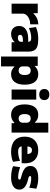

<svg xmlns="http://www.w3.org/2000/svg" viewBox="1388 -2178 1000 3817"><g transform="rotate(90 1888.5 -270.0)"><path d="M54 0V-520H242L244 -430H246Q276 -463 310.5 -485.5Q345 -508 384 -519Q423 -530 464 -530V-370Q406 -370 357.5 -350Q309 -330 280.5 -296Q252 -262 252 -220V0Z M657 10Q584 10 540.5 -33.5Q497 -77 497 -150Q497 -236 565 -283Q633 -330 757 -330H811Q811 -364 793.5 -377Q776 -390 731 -390Q684 -390 635.5 -378.5Q587 -367 539 -344L518 -484Q573 -508 630.5 -519Q688 -530 758 -530Q850 -530 904.5 -510.5Q959 -491 983 -447Q1007 -403 1007 -330V0H821L819 -60H817Q788 -27 746 -8.5Q704 10 657 10ZM733 -125Q757 -125 774.5 -132.5Q792 -140 801.5 -153.5Q811 -167 811 -185V-225H787Q728 -225 700.5 -212Q673 -199 673 -170Q673 -148 688.5 -136.5Q704 -125 733 -125Z M1455 -530Q1556 -530 1610 -460.5Q1664 -391 1664 -260Q1664 -129 1610 -59.5Q1556 10 1455 10Q1409 10 1373.5 -6.5Q1338 -23 1302 -60H1300V210H1104V-520H1290L1292 -460H1294Q1331 -497 1369 -513.5Q1407 -530 1455 -530ZM1384 -380Q1359 -380 1340 -370Q1321 -360 1310.5 -342Q1300 -324 1300 -300V-220Q1300 -196 1310.5 -178Q1321 -160 1340 -150Q1359 -140 1384 -140Q1427 -140 1449.5 -171Q1472 -202 1472 -260Q1472 -319 1449.5 -349.5Q1427 -380 1384 -380Z M1760 0V-490H1960V0ZM1860 -550Q1808 -550 1779 -576.5Q1750 -603 1750 -650Q1750 -697 1779 -723.5Q1808 -750 1860 -750Q1912 -750 1941 -723.5Q1970 -697 1970 -650Q1970 -603 1941 -576.5Q1912 -550 1860 -550Z M2265 10Q2164 10 2110 -59.5Q2056 -129 2056 -260Q2056 -391 2110 -460.5Q2164 -530 2265 -530Q2312 -530 2347 -514Q2382 -498 2418 -460H2420V-730H2616V0H2430L2428 -60H2426Q2389 -23 2351 -6.5Q2313 10 2265 10ZM2336 -140Q2361 -140 2380 -150Q2399 -160 2409.5 -178Q2420 -196 2420 -220V-300Q2420 -324 2409.5 -342Q2399 -360 2380 -370Q2361 -380 2336 -380Q2293 -380 2270.5 -349.5Q2248 -319 2248 -260Q2248 -202 2270.5 -171Q2293 -140 2336 -140Z M2997 10Q2853 10 2775 -60Q2697 -130 2697 -260Q2697 -386 2769 -458Q2841 -530 2967 -530Q3090 -530 3158.5 -461.5Q3227 -393 3227 -270Q3227 -252 3226 -230Q3225 -208 3223 -200H2807V-315H3068L3045 -280Q3045 -345 3026.5 -375Q3008 -405 2967 -405Q2927 -405 2908 -375Q2889 -345 2889 -280V-220Q2889 -173 2915 -151.5Q2941 -130 2999 -130Q3043 -130 3092.5 -141Q3142 -152 3177 -168L3197 -28Q3160 -11 3107 -0.5Q3054 10 2997 10Z M3503 10Q3443 10 3385.5 -0.5Q3328 -11 3284 -30L3304 -170Q3357 -151 3408.5 -140.5Q3460 -130 3501 -130Q3529 -130 3539.5 -136.5Q3550 -143 3550 -159Q3550 -167 3546 -172.5Q3542 -178 3530.5 -182Q3519 -186 3496 -191Q3420 -210 3372.5 -234.5Q3325 -259 3302.5 -293Q3280 -327 3280 -372Q3280 -450 3341.5 -490Q3403 -530 3523 -530Q3577 -530 3627 -521Q3677 -512 3732 -492L3712 -352Q3660 -371 3614 -380.5Q3568 -390 3530 -390Q3503 -390 3491.5 -384.5Q3480 -379 3480 -365Q3480 -357 3485 -351Q3490 -345 3502 -340.5Q3514 -336 3535 -331Q3590 -318 3630.5 -301Q3671 -284 3697.5 -262.5Q3724 -241 3737 -213.5Q3750 -186 3750 -153Q3750 -76 3685 -33Q3620 10 3503 10Z"/></g></svg>

Font: M PLUS 2 Thin Black
Style: Regular
Weight: 900
Version: Version 1.001